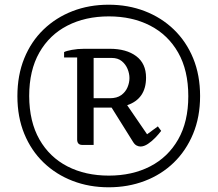

<svg xmlns="http://www.w3.org/2000/svg" viewBox="-20 -752 928 819"><path d="M443.4 -731.9Q526.4 -731.9 597.4 -704.6Q668.5 -677.2 721.4 -626.2Q774.4 -575.2 804 -503.4Q833.5 -431.6 833.5 -342.3Q833.5 -252.9 803.7 -181.2Q773.9 -109.4 721.2 -58.3Q668.5 -7.3 597.4 19.8Q526.4 46.9 443.4 46.9Q360.4 46.9 289.6 19.5Q218.8 -7.8 165.8 -58.8Q112.8 -109.9 83.5 -181.4Q54.2 -252.9 54.2 -341.8Q54.2 -431.2 83.5 -503.2Q112.8 -575.2 165.8 -626.2Q218.8 -677.2 289.6 -704.6Q360.4 -731.9 443.4 -731.9ZM444.3 -682.1Q344.2 -682.1 267.6 -642.8Q190.9 -603.5 147.7 -527.6Q104.5 -451.7 104.5 -342.3Q105 -232.9 148.2 -157.2Q191.4 -81.5 267.8 -42.2Q344.2 -2.9 444.3 -2.9Q543.9 -2.9 620.4 -42.2Q696.8 -81.5 740 -157.2Q783.2 -232.9 783.2 -341.8Q783.2 -451.7 740 -527.6Q696.8 -603.5 620.4 -642.8Q543.9 -682.1 444.3 -682.1ZM456.1 -293H379.4V-133.8H331.1Q309.1 -133.8 309.1 -157.2V-506.8H253.4V-529.8Q262.2 -534.7 286.6 -539.3Q311 -543.9 339.4 -543.9H448.2Q519 -543.9 561 -512.5Q603 -481 603 -420.9Q603 -330.6 522.5 -303.2L607.4 -179.2L653.3 -212.9L667.5 -193.8Q658.2 -181.2 643.1 -165.3Q627.9 -149.4 611.1 -138.2Q594.2 -127 579.1 -127Q571.3 -127 562.7 -131.3Q554.2 -135.7 547.4 -147ZM379.4 -333H448.2Q479 -333 497.3 -346.4Q515.6 -359.9 523.9 -379.6Q532.2 -399.4 532.2 -418.9Q532.2 -438 524.2 -457.8Q516.1 -477.5 499.5 -491.2Q482.9 -504.9 456.1 -504.9H379.4ZM833.5 -342.8V-341.8V-342.3Z"/></svg>

Font: Artifika
Style: Regular
Weight: 400
Designer: Yulya Zhdanova, Ivan Petrov | Cyreal.org
Foundry: Cyreal.org
Version: Version 1.102; ttfautohint (v1.8.4.7-5d5b)